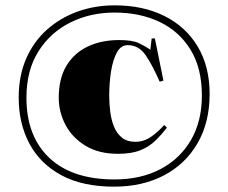

<svg xmlns="http://www.w3.org/2000/svg" viewBox="-20 -686 855 719"><path d="M407 13Q289 13 209.5 -30Q130 -73 90 -148.5Q50 -224 50 -320Q50 -403 78.5 -467.5Q107 -532 157 -576Q207 -620 271.5 -643Q336 -666 409 -666Q516 -666 596 -626Q676 -586 720.5 -511.5Q765 -437 765 -334Q765 -228 720 -150Q675 -72 594.5 -29.5Q514 13 407 13ZM409 -14Q507 -14 580.5 -52.5Q654 -91 695 -161.5Q736 -232 736 -328Q736 -431 693.5 -500Q651 -569 577.5 -604Q504 -639 409 -639Q318 -639 243 -601.5Q168 -564 123.5 -493Q79 -422 79 -320Q79 -176 164.5 -95Q250 -14 409 -14ZM422 -110Q350 -110 300.5 -140Q251 -170 225.5 -218Q200 -266 200 -320Q200 -392 229 -440Q258 -488 309 -512Q360 -536 426 -536Q476 -536 500 -524.5Q524 -513 543 -500L548 -542H560L592 -384L578 -380Q550 -444 524.5 -480.5Q499 -517 458 -517Q433 -517 418 -490Q403 -463 396 -419.5Q389 -376 389 -326Q389 -300 392.5 -270Q396 -240 406 -214Q416 -188 435.5 -171.5Q455 -155 487 -155Q519 -155 546 -174Q573 -193 595 -218L605 -208Q585 -182 562 -159.5Q539 -137 506 -123.5Q473 -110 422 -110Z"/></svg>

Font: Literata 72pt Black
Style: Regular
Weight: 900
Designer: Latin by Veronika Burian and Jose Scaglione. Greek by Irene Vlachou. Cyrillic by Vera Evstafieva.
Foundry: TypeTogether
Version: Version 3.002